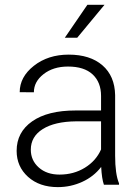

<svg xmlns="http://www.w3.org/2000/svg" viewBox="-20 -764 576 794"><path d="M409.7 0Q400.9 -24.9 398.4 -73.7Q367.7 -33.7 320.1 -12Q272.5 9.8 219.2 9.8Q143.1 9.8 95.9 -32.7Q48.8 -75.2 48.8 -140.1Q48.8 -217.3 113 -262.2Q177.2 -307.1 292 -307.1H397.9V-367.2Q397.9 -423.8 363 -456.3Q328.1 -488.8 261.2 -488.8Q200.2 -488.8 160.2 -457.5Q120.1 -426.3 120.1 -382.3L61.5 -382.8Q61.5 -445.8 120.1 -491.9Q178.7 -538.1 264.2 -538.1Q352.5 -538.1 403.6 -493.9Q454.6 -449.7 456.1 -370.6V-120.6Q456.1 -43.9 472.2 -5.9V0ZM226.1 -42Q284.7 -42 330.8 -70.3Q377 -98.6 397.9 -146V-262.2H293.5Q206.1 -261.2 156.7 -230.2Q107.4 -199.2 107.4 -145Q107.4 -100.6 140.4 -71.3Q173.3 -42 226.1 -42ZM341.3 -744.1H412.1L299.3 -607.9H248Z"/></svg>

Font: RobotoInd Light
Style: Regular
Weight: 300
Designer: Google
Version: Version 2.001151; 2014